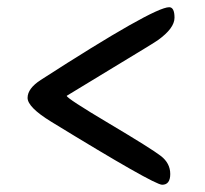

<svg xmlns="http://www.w3.org/2000/svg" viewBox="-20 -553 562 527"><path d="M120.1 -219.2Q55.7 -258.8 55.7 -284.4Q55.7 -310.1 91.8 -333.5Q401.4 -533.2 444.3 -533.2Q459 -533.2 459 -504.4Q459 -475.6 413.6 -442.9Q405.8 -437 291 -367.7L163.1 -290Q163.1 -283.2 279.3 -214.1Q395.5 -145 421.4 -125Q447.3 -105 447.3 -75.4Q447.3 -45.9 425 -45.9Q402.8 -45.9 120.1 -219.2Z"/></svg>

Font: Averia Gruesa Libre
Style: Regular
Weight: 500
Italic angle: -1.70001°
Version: Version 1.001